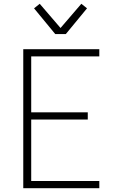

<svg xmlns="http://www.w3.org/2000/svg" viewBox="-20 -995 640 1015"><path d="M103 0V-735H505V-697H145V-401H444V-363H145V-38H505V0ZM272 -815 160 -951 190 -975 300 -847 410 -975 440 -951 328 -815Z"/></svg>

Font: Iosevka Extralight Extended
Style: Regular
Weight: 200
Width: 7
Monospace: yes
Designer: Belleve Invis
Foundry: Belleve Invis
Version: Version 32.5.0; ttfautohint (v1.8.4)